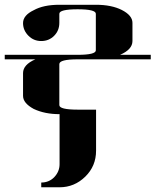

<svg xmlns="http://www.w3.org/2000/svg" viewBox="-20 -481 655 809"><path d="M0 -231V-250H307.1Q383.8 -250 383.8 -269V-422.9Q383.8 -441.9 307.1 -441.9Q230 -441.9 230 -422.9V-384.8Q230 -352.1 208 -330.1Q186 -308.1 153.8 -308.1Q122.1 -308.1 100.1 -330.1Q77.1 -353 77.1 -383.8Q77.1 -416.5 122.1 -438Q163.1 -460.9 230 -460.9H383.8Q449.7 -460.9 493.2 -439Q538.1 -416 538.1 -384.8V-308.1Q538.1 -272.5 485.8 -250H615.2V-231H307.1Q230 -231 230 -210.9V-38.1Q230 -19 308.1 -19H384.8V153.8Q384.8 218.8 339.4 263.2Q293.5 308.1 231 308.1H153.8V288.1Q186 288.1 208 266.1Q231 242.2 231 210.9V0Q168.5 0 122.1 -22Q77.1 -46.4 77.1 -77.1V-172.9Q77.1 -208.5 128.9 -231Z"/></svg>

Font: Hjet
Style: Regular
Weight: 400
Designer: T. Christopher White
Version: Version 1.2